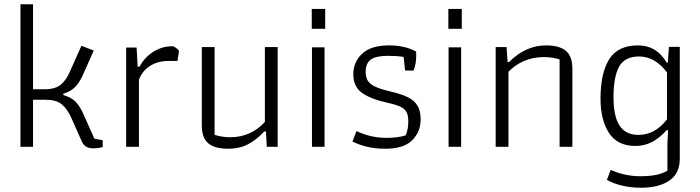

<svg xmlns="http://www.w3.org/2000/svg" viewBox="-20 -689 3286 901"><path d="M363 -27 317 -131Q296 -178 270 -199.5Q244 -221 193 -221H135V0H76V-669H135V-270H188Q239 -270 265 -291.5Q291 -313 308 -353L362 -474L420 -452L367 -333Q351 -299 331.5 -279.5Q312 -260 277 -249V-243Q314 -232 333 -213.5Q352 -195 369 -159L423 -38L462 -31V1Q440 7 418 7Q397 7 384 -1Q371 -9 363 -27Z M572 -466H621L626 -376H635Q658 -420 699.5 -446Q741 -472 788 -472Q795 -472 805.5 -464.5Q816 -457 820 -450L813 -403H772Q721 -403 684.5 -380Q648 -357 632 -315V0H572Z M927 -100V-468H987V-56Q1023 -45 1061 -45Q1111 -45 1152.5 -64.5Q1194 -84 1223 -117V-468H1283V0H1232L1228 -72H1220Q1183 -32 1143 -11.5Q1103 9 1051 9Q988 9 957.5 -16.5Q927 -42 927 -100Z M1443 -647H1506V-554H1443ZM1444 -467H1503V0H1444Z M1634 -25 1653 -74Q1719 -42 1795 -42Q1847 -42 1884 -54Q1896 -83 1896 -118Q1896 -147 1888 -162.5Q1880 -178 1859.5 -188Q1839 -198 1797 -207Q1717 -225 1677.5 -254Q1638 -283 1638 -341Q1638 -398 1679.5 -437Q1721 -476 1805 -476Q1880 -476 1933 -447V-422Q1933 -391 1921 -358H1881L1874 -422Q1841 -427 1801 -427Q1744 -427 1720 -409.5Q1696 -392 1696 -352Q1696 -326 1706 -310Q1716 -294 1740.5 -282.5Q1765 -271 1811 -260Q1863 -248 1893.5 -233Q1924 -218 1939 -193.5Q1954 -169 1954 -129Q1954 -71 1914.5 -31Q1875 9 1788 9Q1701 9 1634 -25Z M2084 -647H2147V-554H2084ZM2085 -467H2144V0H2085Z M2306 -468H2357L2362 -398H2369Q2447 -476 2542 -476Q2605 -476 2635.5 -450.5Q2666 -425 2666 -366V0H2606V-410Q2575 -421 2531 -421Q2481 -421 2438.5 -402.5Q2396 -384 2366 -352V0H2306Z M2828 155 2846 108Q2875 122 2911.5 130Q2948 138 2983 138Q3027 138 3057.5 132Q3088 126 3112 112V-15L3115 -78H3108Q3043 -4 2963 -4Q2877 -4 2837.5 -65.5Q2798 -127 2798 -226Q2798 -345 2838.5 -410.5Q2879 -476 2974 -476Q3061 -476 3108 -396H3114L3119 -469H3170V56Q3170 125 3121 158.5Q3072 192 2988 192Q2941 192 2899 182Q2857 172 2828 155ZM3110 -129V-349Q3054 -424 2979 -424Q2912 -424 2885.5 -376.5Q2859 -329 2859 -232Q2859 -143 2887.5 -99.5Q2916 -56 2976 -56Q3054 -56 3110 -129Z"/></svg>

Font: Athiti
Style: Regular
Weight: 400
Designer: CadsonDemak Team
Foundry: CadsonDemak
Version: Version 1.033